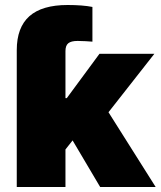

<svg xmlns="http://www.w3.org/2000/svg" viewBox="-20 -752 646 772"><path d="M47.4 -408.7V-550.3Q47.4 -641.6 98.1 -686.8Q148.9 -731.9 252 -731.9Q280.8 -731.9 306.4 -730Q332 -728 351.6 -724.1V-584.5Q338.9 -585.4 324 -586.4Q309.1 -587.4 292 -587.4Q266.1 -587.4 254.6 -578.1Q243.2 -568.8 243.2 -546.9V-408.7ZM222.7 -125V-357.4H248.5L379.9 -535.6H600.6L379.9 -254.4H324.7ZM47.4 0V-535.6H243.2V0ZM382.8 0 258.3 -210.4 385.7 -349.1 606 0Z"/></svg>

Font: Inter 20pt Black
Style: Regular
Weight: 900
Version: Version 4.001;git-66647c0bb